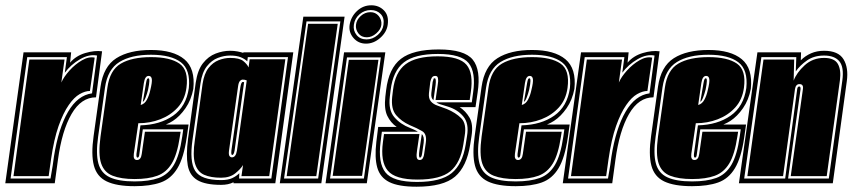

<svg xmlns="http://www.w3.org/2000/svg" viewBox="-47 -693 3224 726"><path d="M-27 0 42 -495H222L218 -456Q240 -482 275.5 -492.5Q311 -503 339 -499L316 -325Q260 -325 223.5 -262Q187 -199 172 -88L160 0ZM-7 -18H144Q150 -53 152.5 -68.5Q155 -84 157 -101Q174 -208 210.5 -270.5Q247 -333 301 -340L320 -483Q290 -489 255.5 -469Q221 -449 198 -418L206 -477H56ZM4 -27 64 -468H197L185 -381Q194 -402 215.5 -426Q237 -450 263 -465Q289 -480 311 -475L293 -349Q275 -349 254 -337Q233 -325 213 -296Q192 -266 174.5 -216.5Q157 -167 146 -91L137 -27Z M462 11Q394 11 356.5 -7Q319 -25 308 -67Q297 -109 307 -179L333 -365Q344 -442 393 -473Q442 -504 524 -504Q608 -504 650 -469Q692 -434 684 -357Q676 -315 654.5 -284Q633 -253 607 -236Q601 -232 595 -229Q589 -226 580 -222H666L659 -173Q648 -97 624 -57Q600 -17 560.5 -3Q521 11 462 11ZM462 -7Q517 -7 553 -20Q589 -33 610.5 -69.5Q632 -106 642 -176L646 -204H493L480 -111Q479 -97 473 -97Q468 -97 469 -111L484 -219Q558 -221 607.5 -255.5Q657 -290 667 -360Q674 -429 637 -457.5Q600 -486 524 -486Q449 -486 404.5 -458.5Q360 -431 350 -362L324 -176Q315 -112 325 -75Q335 -38 368.5 -22.5Q402 -7 462 -7ZM462 -16Q411 -16 379 -28.5Q347 -41 335.5 -75Q324 -109 333 -176L359 -361Q368 -428 410 -452.5Q452 -477 524 -477Q596 -477 631.5 -452.5Q667 -428 658 -361Q652 -316 625 -286.5Q598 -257 559 -242Q520 -227 476 -227L459 -111Q456 -88 471 -88Q486 -88 489 -111L501 -195H636L633 -176Q623 -109 602.5 -75Q582 -41 548 -28.5Q514 -16 462 -16ZM485 -296Q500 -300 508.5 -316Q517 -332 521 -351Q529 -383 527 -394.5Q525 -406 515 -406Q501 -406 497 -379ZM493 -308 505 -378Q507 -390 509 -393.5Q511 -397 514 -397Q522 -397 513 -354Q509 -338 503.5 -324Q498 -310 493 -308Z M789 6Q730 6 700 -11.5Q670 -29 663 -67.5Q656 -106 664 -168L693 -380Q700 -428 720.5 -454Q741 -480 768.5 -490.5Q796 -501 823 -501Q838 -501 851 -498.5Q864 -496 873 -493V-495H1062L994 0H836V-4Q817 6 789 6ZM789 -12Q815 -12 831 -19.5Q847 -27 858 -38L857 -18H979L1042 -477H890L888 -461Q879 -470 863.5 -476.5Q848 -483 823 -483Q800 -483 776.5 -474Q753 -465 735 -442Q717 -419 711 -377L681 -165Q669 -82 691 -47Q713 -12 789 -12ZM789 -21Q750 -21 725 -32Q700 -43 690.5 -74Q681 -105 690 -165L719 -376Q725 -415 741.5 -436Q758 -457 780 -465.5Q802 -474 823 -474Q858 -474 872.5 -462.5Q887 -451 893 -438L897 -469H1032L971 -27H866L872 -69Q863 -54 842.5 -37.5Q822 -21 789 -21ZM830 -98Q845 -98 849 -124L886 -389Q879 -392 871 -392Q865 -392 860 -386.5Q855 -381 853 -365L819 -124Q817 -109 820.5 -103.5Q824 -98 830 -98ZM831 -107Q829 -107 828 -110.5Q827 -114 828 -124L862 -364Q865 -383 871 -383Q874 -383 876 -382L840 -124Q837 -107 831 -107Z M1011 0 1100 -630H1256L1168 0ZM1027 -18H1156L1240 -612H1112ZM1037 -27 1118 -603H1230L1149 -27Z M1184 0 1254 -495H1410L1340 0ZM1201 -18H1329L1393 -476H1265ZM1211 -28 1272 -467H1384L1322 -28ZM1337 -528Q1308 -528 1289.5 -549.5Q1271 -571 1275 -599Q1280 -630 1303 -651.5Q1326 -673 1357 -673Q1386 -673 1405 -653.5Q1424 -634 1419 -599Q1415 -571 1390.5 -549.5Q1366 -528 1337 -528ZM1339 -544Q1362 -544 1381 -560.5Q1400 -577 1403 -599Q1407 -625 1392.5 -640Q1378 -655 1355 -655Q1331 -655 1312.5 -639Q1294 -623 1291 -599Q1288 -577 1301.5 -560.5Q1315 -544 1339 -544ZM1340 -552Q1319 -552 1308 -567Q1297 -582 1299 -599Q1301 -618 1317 -632.5Q1333 -647 1354 -647Q1373 -647 1385 -632.5Q1397 -618 1395 -599Q1393 -582 1376 -567Q1359 -552 1340 -552Z M1528 13Q1460 13 1425 -4.5Q1390 -22 1379.5 -59.5Q1369 -97 1376 -156L1383 -213H1453Q1430 -229 1417.5 -255Q1405 -281 1410 -327L1413 -352Q1423 -435 1469 -470.5Q1515 -506 1612 -506Q1709 -506 1740.5 -467.5Q1772 -429 1759 -343L1751 -288H1691Q1714 -273 1728.5 -248Q1743 -223 1736 -179L1731 -147Q1718 -63 1673.5 -25Q1629 13 1528 13ZM1530 -5Q1620 -5 1661 -38.5Q1702 -72 1714 -147L1719 -179Q1727 -226 1705 -252.5Q1683 -279 1646 -290L1630 -295Q1622 -297 1615 -299.5Q1608 -302 1603 -306H1737L1742 -343Q1753 -420 1725 -454.5Q1697 -489 1609 -489Q1521 -489 1480 -457Q1439 -425 1430 -352L1427 -327Q1421 -277 1444 -250Q1467 -223 1504 -209Q1509 -207 1518 -203Q1527 -199 1533 -195H1397L1392 -156Q1382 -77 1410.5 -41Q1439 -5 1530 -5ZM1532 -14Q1447 -14 1419 -48Q1391 -82 1401 -156L1405 -186H1539L1530 -125Q1527 -107 1529 -97Q1531 -88 1540 -88Q1548 -88 1552 -95Q1556 -102 1557 -112L1563 -153Q1568 -186 1549.5 -197Q1531 -208 1502 -220Q1471 -234 1451 -257.5Q1431 -281 1436 -327L1439 -352Q1447 -420 1486.5 -450Q1526 -480 1608 -480Q1690 -480 1717 -448Q1744 -416 1733 -343L1729 -315H1600L1608 -371Q1611 -386 1609 -397Q1608 -406 1599 -406Q1590 -406 1586 -399.5Q1582 -393 1580 -383L1575 -341Q1573 -321 1582 -310Q1591 -299 1607.5 -293.5Q1624 -288 1642 -281Q1676 -267 1697 -246Q1718 -225 1710 -179L1705 -147Q1694 -77 1656 -45.5Q1618 -14 1532 -14ZM1592 -314Q1582 -322 1584 -341L1589 -383Q1590 -387 1592 -393Q1592 -397 1597 -397Q1603 -397 1600 -371ZM1541 -97Q1535 -97 1539 -125L1548 -186Q1558 -176 1555 -153L1549 -112Q1547 -97 1541 -97Z M1903 11Q1835 11 1797.5 -7Q1760 -25 1749 -67Q1738 -109 1748 -179L1774 -365Q1785 -442 1834 -473Q1883 -504 1965 -504Q2049 -504 2091 -469Q2133 -434 2125 -357Q2117 -315 2095.5 -284Q2074 -253 2048 -236Q2042 -232 2036 -229Q2030 -226 2021 -222H2107L2100 -173Q2089 -97 2065 -57Q2041 -17 2001.5 -3Q1962 11 1903 11ZM1903 -7Q1958 -7 1994 -20Q2030 -33 2051.5 -69.5Q2073 -106 2083 -176L2087 -204H1934L1921 -111Q1920 -97 1914 -97Q1909 -97 1910 -111L1925 -219Q1999 -221 2048.5 -255.5Q2098 -290 2108 -360Q2115 -429 2078 -457.5Q2041 -486 1965 -486Q1890 -486 1845.5 -458.5Q1801 -431 1791 -362L1765 -176Q1756 -112 1766 -75Q1776 -38 1809.5 -22.5Q1843 -7 1903 -7ZM1903 -16Q1852 -16 1820 -28.5Q1788 -41 1776.5 -75Q1765 -109 1774 -176L1800 -361Q1809 -428 1851 -452.5Q1893 -477 1965 -477Q2037 -477 2072.5 -452.5Q2108 -428 2099 -361Q2093 -316 2066 -286.5Q2039 -257 2000 -242Q1961 -227 1917 -227L1900 -111Q1897 -88 1912 -88Q1927 -88 1930 -111L1942 -195H2077L2074 -176Q2064 -109 2043.5 -75Q2023 -41 1989 -28.5Q1955 -16 1903 -16ZM1926 -296Q1941 -300 1949.5 -316Q1958 -332 1962 -351Q1970 -383 1968 -394.5Q1966 -406 1956 -406Q1942 -406 1938 -379ZM1934 -308 1946 -378Q1948 -390 1950 -393.5Q1952 -397 1955 -397Q1963 -397 1954 -354Q1950 -338 1944.5 -324Q1939 -310 1934 -308Z M2081 0 2150 -495H2330L2326 -456Q2348 -482 2383.5 -492.5Q2419 -503 2447 -499L2424 -325Q2368 -325 2331.5 -262Q2295 -199 2280 -88L2268 0ZM2101 -18H2252Q2258 -53 2260.5 -68.5Q2263 -84 2265 -101Q2282 -208 2318.5 -270.5Q2355 -333 2409 -340L2428 -483Q2398 -489 2363.5 -469Q2329 -449 2306 -418L2314 -477H2164ZM2112 -27 2172 -468H2305L2293 -381Q2302 -402 2323.5 -426Q2345 -450 2371 -465Q2397 -480 2419 -475L2401 -349Q2383 -349 2362 -337Q2341 -325 2321 -296Q2300 -266 2282.5 -216.5Q2265 -167 2254 -91L2245 -27Z M2570 11Q2502 11 2464.5 -7Q2427 -25 2416 -67Q2405 -109 2415 -179L2441 -365Q2452 -442 2501 -473Q2550 -504 2632 -504Q2716 -504 2758 -469Q2800 -434 2792 -357Q2784 -315 2762.5 -284Q2741 -253 2715 -236Q2709 -232 2703 -229Q2697 -226 2688 -222H2774L2767 -173Q2756 -97 2732 -57Q2708 -17 2668.5 -3Q2629 11 2570 11ZM2570 -7Q2625 -7 2661 -20Q2697 -33 2718.5 -69.5Q2740 -106 2750 -176L2754 -204H2601L2588 -111Q2587 -97 2581 -97Q2576 -97 2577 -111L2592 -219Q2666 -221 2715.5 -255.5Q2765 -290 2775 -360Q2782 -429 2745 -457.5Q2708 -486 2632 -486Q2557 -486 2512.5 -458.5Q2468 -431 2458 -362L2432 -176Q2423 -112 2433 -75Q2443 -38 2476.5 -22.5Q2510 -7 2570 -7ZM2570 -16Q2519 -16 2487 -28.5Q2455 -41 2443.5 -75Q2432 -109 2441 -176L2467 -361Q2476 -428 2518 -452.5Q2560 -477 2632 -477Q2704 -477 2739.5 -452.5Q2775 -428 2766 -361Q2760 -316 2733 -286.5Q2706 -257 2667 -242Q2628 -227 2584 -227L2567 -111Q2564 -88 2579 -88Q2594 -88 2597 -111L2609 -195H2744L2741 -176Q2731 -109 2710.5 -75Q2690 -41 2656 -28.5Q2622 -16 2570 -16ZM2593 -296Q2608 -300 2616.5 -316Q2625 -332 2629 -351Q2637 -383 2635 -394.5Q2633 -406 2623 -406Q2609 -406 2605 -379ZM2601 -308 2613 -378Q2615 -390 2617 -393.5Q2619 -397 2622 -397Q2630 -397 2621 -354Q2617 -338 2611.5 -324Q2606 -310 2601 -308Z M2747 0 2817 -495H2982L2981 -465Q2998 -482 3020 -491.5Q3042 -501 3069 -501Q3123 -501 3142.5 -469Q3162 -437 3155 -386L3102 0ZM2767 -18H2922L2967 -353Q2968 -366 2975 -366Q2981 -366 2980 -355L2933 -18H3087L3138 -388Q3145 -439 3127 -461Q3109 -483 3069 -483Q3031 -483 3004.5 -464.5Q2978 -446 2962 -423L2964 -477H2832ZM2779 -27 2840 -468H2956L2954 -388Q2965 -418 2995.5 -446Q3026 -474 3069 -474Q3108 -474 3121 -451.5Q3134 -429 3129 -390L3079 -27H2943L2989 -356Q2992 -375 2976 -375Q2962 -375 2959 -356L2914 -27Z"/></svg>

Font: Alumni Sans Collegiate One
Style: Italic
Weight: 400
Italic angle: -8°
Designer: Robert E. Leuschke
Foundry: Robert E. Leuschke
Version: Version 1.100